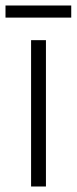

<svg xmlns="http://www.w3.org/2000/svg" viewBox="-39 -678 279 698"><path d="M128 0H74V-532H128ZM220 -658V-614H-19V-658Z"/></svg>

Font: Noto Sans Lao UI Cond Light
Style: Regular
Weight: 300
Width: 3
Designer: Monotype Design Team
Foundry: Monotype Imaging Inc.
Version: Version 2.000; ttfautohint (v1.8.4.7-5d5b)